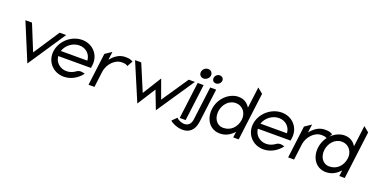

<svg xmlns="http://www.w3.org/2000/svg" viewBox="-28 -1372 4298 2218"><g transform="rotate(20 2121.0 -263.0)"><path d="M159 -451H78L270 11L579 -451H499L289 -132Z M576 -192H978L983 -226C1000 -357 905 -462 774 -462C643 -462 522 -357 505 -226C488 -95 584 11 715 11C801 11 882 -35 933 -104C933 -104 875 -129 835 -99C803 -75 765 -60 724 -60C644 -60 582 -116 576 -192ZM910 -257H584C609 -334 684 -391 765 -391C846 -391 906 -334 910 -257Z M1404 -425C1378 -438 1368 -447 1310 -447C1232 -447 1177 -401 1135 -349L1148 -451L1068 -397L1018 0H1091L1115 -191C1122 -247 1148 -292 1179 -323C1207 -351 1245 -375 1293 -375C1338 -375 1349 -368 1365 -356Z M1782 -355 1639 -125 1502 -451H1426L1622 11L1764 -212L1850 11L2162 -451H2086L1865 -125Z M2187 -583C2183 -549 2207 -522 2241 -522C2275 -522 2307 -549 2311 -583C2315 -617 2290 -644 2256 -644C2222 -644 2191 -617 2187 -583ZM2212 0 2269 -451H2196L2139 0Z M2059 61C2097 105 2340 202 2371 -40L2423 -451H2350L2298 -40C2282 87 2154 50 2114 7ZM2349 -569C2345 -540 2365 -517 2394 -517C2423 -517 2451 -540 2455 -569C2459 -598 2436 -621 2407 -621C2378 -621 2353 -598 2349 -569Z M2636 11C2710 11 2765 -27 2806 -72L2797 0H2864L2938 -587L2872 -641L2839 -381C2811 -426 2768 -462 2695 -462C2591 -462 2472 -368 2454 -226C2439 -107 2502 11 2636 11ZM2689 -383C2782 -383 2830 -304 2820 -226C2808 -133 2743 -64 2649 -64C2565 -64 2521 -141 2532 -226C2542 -304 2601 -383 2689 -383Z M3030 -192H3432L3437 -226C3454 -357 3359 -462 3228 -462C3097 -462 2976 -357 2959 -226C2942 -95 3038 11 3169 11C3255 11 3336 -35 3387 -104C3387 -104 3329 -129 3289 -99C3257 -75 3219 -60 3178 -60C3098 -60 3036 -116 3030 -192ZM3364 -257H3038C3063 -334 3138 -391 3219 -391C3300 -391 3360 -334 3364 -257Z M3858 -425C3832 -438 3822 -447 3764 -447C3686 -447 3631 -401 3589 -349L3602 -451L3522 -397L3472 0H3545L3569 -191C3576 -247 3602 -292 3633 -323C3661 -351 3699 -375 3747 -375C3792 -375 3803 -368 3819 -356Z M3940 11C4014 11 4069 -27 4110 -72L4101 0H4168L4242 -587L4176 -641L4143 -381C4115 -426 4072 -462 3999 -462C3895 -462 3776 -368 3758 -226C3743 -107 3806 11 3940 11ZM3993 -383C4086 -383 4134 -304 4124 -226C4112 -133 4047 -64 3953 -64C3869 -64 3825 -141 3836 -226C3846 -304 3905 -383 3993 -383Z"/></g></svg>

Font: Charger
Style: It
Weight: 400
Designer: Jasper
Foundry: Cannot Into Space Fonts
Version: Version 0.98